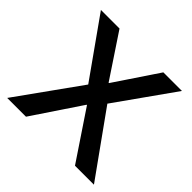

<svg xmlns="http://www.w3.org/2000/svg" viewBox="-139 -633 759 759"><g transform="rotate(45 240.5 -254.0)"><path d="M483 0H377L241 -203H239L103 0H-2L187 -264L14 -508H118L239 -326H241L363 -508H467L294 -264Z"/></g></svg>

Font: CST
Style: Regular
Weight: 400
Version: Version 1.00